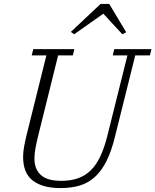

<svg xmlns="http://www.w3.org/2000/svg" viewBox="-20 -949 794 981"><path d="M289 12Q198 12 148 -26Q98 -64 98 -148Q98 -173 103.5 -202Q109 -231 117 -264L217 -666H142L150 -698H360L352 -666H277L174 -251Q166 -218 161 -190.5Q156 -163 156 -139Q156 -85 188.5 -55Q221 -25 293 -25Q342 -25 379.5 -38.5Q417 -52 445 -80Q473 -108 493 -151Q513 -194 528 -253L631 -666H556L564 -698H754L746 -666H671L568 -253Q550 -178 524.5 -127Q499 -76 465 -45Q431 -14 387.5 -1Q344 12 289 12ZM342 -786 494 -929H538L625 -784L605 -774L508 -879L359 -774Z"/></svg>

Font: IBM Plex Serif Light
Style: Italic
Weight: 300
Italic angle: -14°
Designer: Mike Abbink, Paul van der Laan, Pieter van Rosmalen
Foundry: Bold Monday
Version: Version 3.001